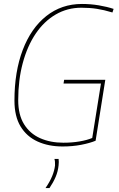

<svg xmlns="http://www.w3.org/2000/svg" viewBox="-20 -730 602 970"><path d="M296 10Q225 10 170 -15Q115 -40 84 -91Q53 -142 53 -222Q53 -368 95 -478Q137 -588 214 -649Q291 -710 394 -710Q438 -710 479.5 -703Q521 -696 554 -685L548 -667Q505 -680 469 -685.5Q433 -691 391 -691Q320 -691 261 -656.5Q202 -622 160 -559.5Q118 -497 95 -411.5Q72 -326 72 -224Q72 -150 101.5 -102.5Q131 -55 182.5 -32Q234 -9 300 -9Q344 -9 382 -15.5Q420 -22 446 -33L490 -308H301L304 -327H512L463 -19Q434 -7 390.5 1.5Q347 10 296 10ZM255 73H276Q278 88 276 105Q273 136 261 164Q249 192 230 220H210Q232 188 243.5 160Q255 132 258 106Q259 86 255 73Z"/></svg>

Font: Georama Thin
Style: Italic
Weight: 100
Italic angle: -9°
Designer: Jean-Baptiste Levee
Foundry: Production Type
Version: Version 1.000